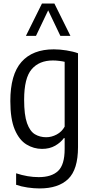

<svg xmlns="http://www.w3.org/2000/svg" viewBox="-20 -828 522 1078"><path d="M202 230Q170.5 230 134.8 224.8Q99 219.5 70.5 209.5V145Q135.5 166.5 197.5 166.5Q269.5 166.5 306.2 131.8Q343 97 343 8.5V-52.5H338.5Q321 -28 289.8 -10Q258.5 8 216 8Q169.5 8 128.8 -16.8Q88 -41.5 63 -100.2Q38 -159 38 -260.5Q38 -409.5 100.5 -480.2Q163 -551 282 -551Q315.5 -551 353.2 -545Q391 -539 418 -529V-2Q418 123.5 363 176.8Q308 230 202 230ZM239.5 -57.5Q269.5 -57.5 298.2 -72.8Q327 -88 343 -117V-481Q330.5 -484 312.2 -486.2Q294 -488.5 277 -488.5Q200 -488.5 157.8 -439.2Q115.5 -390 115.5 -268Q115.5 -182 131.8 -136.5Q148 -91 176 -74.2Q204 -57.5 239.5 -57.5ZM125.5 -626.5 215.5 -808H285.5L375.5 -626.5H319L250.5 -770L182 -626.5Z"/></svg>

Font: Encode Sans Cnd
Style: Regular
Weight: 400
Width: 3
Designer: Multiple Designers
Foundry: Impallari Type
Version: Version 3.002; ttfautohint (v1.8.3) -l 8 -r 50 -G 200 -x 14 